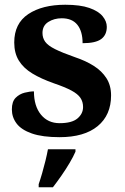

<svg xmlns="http://www.w3.org/2000/svg" viewBox="-20 -568 528 809"><path d="M231 10Q159 10 114.5 -5.5Q70 -21 50 -47.5Q30 -74 30 -107Q30 -140 46 -156Q62 -172 84 -177.5Q106 -183 123 -183Q123 -121 152.5 -85Q182 -49 231 -49Q283 -49 306.5 -69Q330 -89 330 -117Q330 -139 319 -155.5Q308 -172 281 -186.5Q254 -201 207 -217Q153 -236 116 -258.5Q79 -281 59.5 -312.5Q40 -344 40 -389Q40 -469 99 -508.5Q158 -548 255 -548Q318 -548 356.5 -534.5Q395 -521 412.5 -499.5Q430 -478 430 -455Q430 -421 406.5 -403.5Q383 -386 328 -386Q328 -436 306 -463.5Q284 -491 240 -491Q208 -491 183.5 -475.5Q159 -460 159 -429Q159 -408 170.5 -392Q182 -376 212 -361Q242 -346 296 -327Q341 -312 375 -290.5Q409 -269 428.5 -238.5Q448 -208 448 -166Q448 -83 391.5 -36.5Q335 10 231 10ZM143 208Q150 188 157.5 162Q165 136 171.5 109.5Q178 83 182 61H298V71Q289 92 273 119Q257 146 238.5 172.5Q220 199 203 221H143Z"/></svg>

Font: Noto Serif Kannada
Style: Regular
Weight: 400
Designer: Universal Thirst, Indian Type Foundry and the Monotype Design Team
Foundry: Monotype Imaging Inc.
Version: Version 2.003